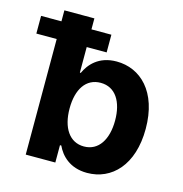

<svg xmlns="http://www.w3.org/2000/svg" viewBox="-147 -826 891 935"><g transform="rotate(15 298.5 -359.0)"><path d="M63.2 0H212.4V-87.4H219.1C240.1 -41.9 285.9 8.9 373.9 8.9C498.2 8.9 595.2 -89.5 595.2 -272C595.2 -459.5 494 -552.6 374.3 -552.6C283 -552.6 239.3 -498.2 219.1 -453.8H214.5V-582.7H315V-671.9H214.5V-727.3H63.2V-671.9H-39.4V-582.7H63.2ZM211.3 -272.7C211.3 -370 252.5 -432.2 326 -432.2C400.9 -432.2 440.7 -367.2 440.7 -272.7C440.7 -177.6 400.2 -111.5 326 -111.5C253.2 -111.5 211.3 -175.4 211.3 -272.7Z"/></g></svg>

Font: Magic Ui Pro
Style: Bold
Weight: 700
Designer: Stefan Endress, Andreas Faust
Version: Version 1.000;FEAKit 1.0